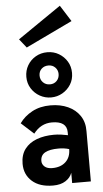

<svg xmlns="http://www.w3.org/2000/svg" viewBox="-68 -1110 618 1155"><g transform="rotate(-5 241.5 -532.0)"><path d="M205 5Q124 5 78.5 -35.5Q33 -76 33 -141Q33 -195 59.5 -230Q86 -265 132 -282Q178 -299 236 -299Q257 -299 279.5 -296Q302 -293 320 -289V-307Q320 -374 230 -374Q163 -374 119 -316L43 -385Q72 -426 119.5 -451.5Q167 -477 230 -477Q290 -477 336 -456Q382 -435 408 -396Q434 -357 433 -303V0H320V-62Q310 -33 280.5 -14Q251 5 205 5ZM209 -100Q260 -100 290 -128Q320 -156 320 -205Q291 -214 256 -214Q203 -214 175 -198.5Q147 -183 147 -148Q147 -128 163 -114Q179 -100 209 -100ZM239 -524Q203 -524 171.5 -541.5Q140 -559 120.5 -590Q101 -621 101 -660Q101 -698 119 -729Q137 -760 168.5 -778.5Q200 -797 239 -797Q278 -797 309 -778.5Q340 -760 358.5 -729.5Q377 -699 377 -660Q377 -621 358 -590.5Q339 -560 307.5 -542Q276 -524 239 -524ZM239 -603Q264 -603 280 -619.5Q296 -636 296 -661Q296 -684 280 -700.5Q264 -717 239 -717Q214 -717 197.5 -701.5Q181 -686 181 -661Q181 -636 197.5 -619.5Q214 -603 239 -603ZM119 -836 77 -889 339 -1069 401 -971Z"/></g></svg>

Font: Lil Grotesk Bold
Style: Regular
Weight: 700
Designer: Bastien Sozeau
Foundry: NBR — Bastien Sozeau
Version: Version 4.002; ttfautohint (v1.8.4.7-5d5b)